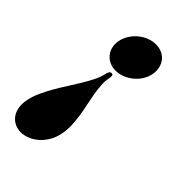

<svg xmlns="http://www.w3.org/2000/svg" viewBox="-214 -548 854 854"><g transform="rotate(45 213.0 -121.0)"><path d="M321.8 -367.2Q317.4 -345.2 305.2 -326.2Q293 -307.1 275.6 -293Q258.3 -278.8 237.5 -270.5Q216.8 -262.2 194.8 -262.2Q172.9 -262.2 155.5 -270.5Q138.2 -278.8 127 -293Q115.7 -307.1 111.6 -326.2Q107.4 -345.2 111.8 -367.2Q116.7 -388.7 128.9 -408Q141.1 -427.2 158.4 -441.4Q175.8 -455.6 196.5 -463.9Q217.3 -472.2 239.3 -472.2Q261.2 -472.2 278.6 -463.9Q295.9 -455.6 306.9 -441.4Q317.9 -427.2 322 -408Q326.2 -388.7 321.8 -367.2ZM190.4 -242.2Q198.2 -242.2 199.5 -235.6Q200.7 -229 198.2 -216.8Q193.8 -195.8 195.6 -171.1Q197.3 -146.5 201.9 -119.6Q206.5 -92.8 212.6 -64.5Q218.8 -36.1 223.1 -7.3Q227.5 21.5 228.3 50.3Q229 79.1 223.1 106.9Q216.8 137.2 202.1 160.4Q187.5 183.6 168.9 199Q150.4 214.4 129.6 222.2Q108.9 230 89.8 230Q71.3 230 54 222.2Q36.6 214.4 24.4 199Q12.2 183.6 7.6 160.4Q2.9 137.2 9.3 106.9Q15.1 79.1 28.3 50.3Q41.5 21.5 58.1 -7.3Q74.7 -36.1 93 -64.5Q111.3 -92.8 127.4 -119.6Q143.6 -146.5 155.8 -171.1Q168 -195.8 172.4 -216.8Q174.8 -229 179 -235.6Q183.1 -242.2 190.4 -242.2Z"/></g></svg>

Font: XB Zar
Style: Bold Italic
Weight: 700
Italic angle: -12°
Designer: Behnam
Foundry: Irmug
Version: Version 8.005 2009